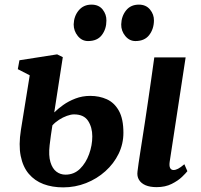

<svg xmlns="http://www.w3.org/2000/svg" viewBox="-20 -799 870 830"><path d="M657 10Q628.5 10 609.2 1.8Q590 -6.5 580.8 -21.8Q571.5 -37 574.5 -58.5Q576 -73 579.2 -94Q582.5 -115 586.5 -142Q590.5 -169 595.8 -201.8Q601 -234.5 606.8 -272.8Q612.5 -311 619 -354.8Q625.5 -398.5 632.5 -447.8Q639.5 -497 647 -551H782.5L713.5 -99.5Q711 -81.5 715.5 -72.8Q720 -64 730 -64Q739 -64 749.8 -69.5Q760.5 -75 777 -89L790 -59Q784 -51 767 -34.5Q750 -18 722.2 -4Q694.5 10 657 10ZM253 11Q206 11 168 -3.2Q130 -17.5 104.5 -47.5Q79 -77.5 69.5 -124.8Q60 -172 70.5 -238L108.5 -473.5L57 -500L64 -538.5L227 -564L251.5 -552L214.5 -313Q229.5 -328 252.8 -344.8Q276 -361.5 306 -373Q336 -384.5 370 -384.5Q409.5 -384.5 442 -369.8Q474.5 -355 494 -320Q513.5 -285 513.5 -225Q513.5 -177 492.8 -134.2Q472 -91.5 435.5 -58.8Q399 -26 352 -7.5Q305 11 253 11ZM263 -44Q300 -44 325.8 -69.2Q351.5 -94.5 365.2 -132.8Q379 -171 379 -209.5Q379 -248.5 360.8 -276.5Q342.5 -304.5 300 -304.5Q286.5 -304.5 269.2 -298.2Q252 -292 235.2 -281.2Q218.5 -270.5 206.5 -257Q203 -235.5 200 -214Q197 -192.5 194.5 -171Q189.5 -126.5 198 -98.2Q206.5 -70 223.8 -57Q241 -44 263 -44ZM360.5 -621.5Q334 -621.5 316.2 -643.5Q298.5 -665.5 298.5 -693.5Q299.5 -729 320.2 -754Q341 -779 375.5 -779Q407 -779 423.8 -757.8Q440.5 -736.5 440 -710Q440 -673.5 420.2 -647.5Q400.5 -621.5 360.5 -621.5ZM565.5 -621.5Q539.5 -621.5 521.5 -643.5Q503.5 -665.5 504 -693.5Q505 -729 525 -754Q545 -779 580.5 -779Q611 -779 628.5 -757.8Q646 -736.5 645.5 -710Q645 -673.5 625 -647.5Q605 -621.5 565.5 -621.5Z"/></svg>

Font: Merriweather 28pt
Style: Bold Italic
Weight: 700
Italic angle: -7.8°
Version: Version 2.101